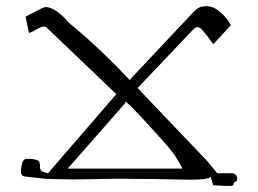

<svg xmlns="http://www.w3.org/2000/svg" viewBox="-20 -584 838 624"><path d="M63 -530 118 -558Q124 -561 131 -561Q136 -561 145.5 -557.5Q155 -554 167.5 -545Q180 -536 190 -525.5Q200 -515 204 -510Q240 -480 268 -455Q296 -430 331 -396Q366 -362 401 -324L606 -542Q622 -559 633 -561.5Q644 -564 651 -564Q659 -564 670 -560.5Q681 -557 693 -547Q705 -537 713.5 -527Q722 -517 726 -510Q730 -503 730 -502Q730 -502 730 -502L674 -441Q674 -441 674 -441Q672 -441 664.5 -452Q657 -463 646 -476.5Q635 -490 630 -493Q625 -496 622 -496Q616 -496 607 -487L427 -298L654 -60L686 -21H738Q744 -19 747.5 -14Q751 -9 751 -5Q751 -1 749.5 2.5Q748 6 743 8Q739 10 739 15Q739 20 729 20Q719 20 709 20Q699 20 691 19Q681 18 673 18L665 -9Q658 -4 642.5 -2Q627 0 598 0Q591 0 566.5 -0.5Q542 -1 487.5 -2Q433 -3 384 -3Q335 -3 293 -2Q251 -1 227 -1H210Q179 -2 154 -2Q129 -2 99 -6Q73 -9 60.5 -10.5Q48 -12 48 -28Q48 -33 49.5 -42.5Q51 -52 54 -60Q56 -63 59.5 -65.5Q63 -68 74 -68Q83 -68 94.5 -65.5Q106 -63 108 -57Q110 -50 110 -44.5Q110 -39 111 -35Q112 -31 116 -28Q120 -25 130 -22L136 -21L358 -278L132 -494Q128 -498 123 -498Q122 -498 117.5 -497Q113 -496 105.5 -492Q98 -488 90 -483.5Q82 -479 74 -477ZM200 -36H573Q553 -77 523 -111Q493 -145 470.5 -169.5Q448 -194 432.5 -210.5Q417 -227 407 -237Q391 -253 387 -253Q386 -253 386 -252Q386 -251 387 -249Z"/></svg>

Font: New Athena Unicode
Style: Regular
Weight: 400
Designer: J. Rusten 1997; rev. by R. Hancock 2001, 2002, rev. by D. Mastronarde 2002-2021
Foundry: GreekKeys New Athena Unicode
Version: Version 5.008